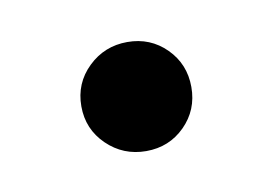

<svg xmlns="http://www.w3.org/2000/svg" viewBox="-31 -141 275 193"><g transform="rotate(-10 106.5 -44.5)"><path d="M66.4 -4.4Q49.8 -20.5 49.8 -43.9Q49.8 -67.4 66.4 -83.5Q83 -99.6 106.4 -99.6Q129.9 -99.6 146 -83.5Q162.1 -67.4 162.1 -43.9Q162.1 -20.5 146 -4.4Q129.9 11.7 106.4 11.7Q83 11.7 66.4 -4.4Z"/></g></svg>

Font: Olivea
Style: LigaturesFont
Weight: 400
Designer: Achmad Aprilia Pratama
Version: Version 001.000